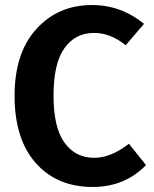

<svg xmlns="http://www.w3.org/2000/svg" viewBox="-20 -728 611 764"><path d="M346 -708Q462 -708 553 -633L480 -548Q420 -597 354 -597Q280 -597 236.5 -536.5Q193 -476 193 -347Q193 -221 236.5 -160.5Q280 -100 355 -100Q421 -100 493 -156L561 -71Q476 16 349 16Q207 16 122.5 -79Q38 -174 38 -347Q38 -517 124.5 -612.5Q211 -708 346 -708Z"/></svg>

Font: FiraGO SemiBold
Style: Regular
Weight: 600
Designer: bBox Type
Foundry: bBox Type GmbH
Version: Version 1.001;PS 001.001;hotconv 1.0.88;makeotf.lib2.5.64775